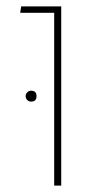

<svg xmlns="http://www.w3.org/2000/svg" viewBox="-20 -579 326 599"><path d="M149 0V-539H43L46 -559H171V0ZM77 -262Q70 -262 65 -267Q60 -272 60 -279Q60 -286 65 -291Q70 -296 77 -296Q94 -296 94 -279Q94 -262 77 -262Z"/></svg>

Font: FiraGO Thin
Style: Regular
Weight: 100
Designer: bBox Type
Foundry: bBox Type GmbH
Version: Version 1.001;PS 001.001;hotconv 1.0.88;makeotf.lib2.5.64775